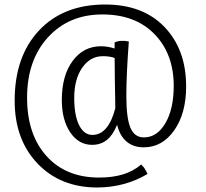

<svg xmlns="http://www.w3.org/2000/svg" viewBox="-20 -738 915 851"><path d="M634 33Q586 62 529 77.5Q472 93 411 93Q248 93 146.5 -13Q45 -119 45 -292Q45 -488 153 -603Q261 -718 446 -718Q614 -718 709.5 -618Q805 -518 805 -355Q805 -235 752 -160Q699 -85 617 -85Q571 -85 541 -110.5Q511 -136 499 -185Q481 -140 454 -118Q427 -96 388 -96Q329 -96 291.5 -151Q254 -206 254 -295Q254 -403 302 -468Q350 -533 428 -533Q442 -533 457.5 -530.5Q473 -528 488 -523Q488 -530 488 -536.5Q488 -543 488 -550Q501 -556 517.5 -557Q534 -558 551 -554Q545 -473 542.5 -416Q540 -359 540 -312Q540 -215 558 -172Q576 -129 618 -129Q676 -129 713 -192Q750 -255 750 -357Q750 -499 665 -586.5Q580 -674 434 -674Q285 -674 192.5 -572.5Q100 -471 100 -305Q100 -142 186 -46.5Q272 49 419 49Q479 49 525 35Q571 21 606 -9Q613 -2 618.5 5Q624 12 634 33ZM309 -304Q309 -227 330.5 -183.5Q352 -140 390 -140Q425 -140 450.5 -170Q476 -200 491 -258V-259Q491 -275 490.5 -300Q490 -325 489 -384Q489 -424 488.5 -444Q488 -464 488 -481Q478 -485 465 -487Q452 -489 436 -489Q380 -489 344.5 -438Q309 -387 309 -304Z"/></svg>

Font: Atma Light
Style: Regular
Weight: 300
Designer: Gregori Vincens, Jeremie Hornus, Riccardo Olocco, Yoann Minet.
Foundry: black foundry
Version: Version 1.102;PS 1.100;hotconv 1.0.86;makeotf.lib2.5.63406